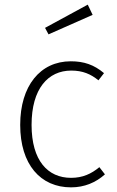

<svg xmlns="http://www.w3.org/2000/svg" viewBox="-20 -796 506 827"><path d="M358 -776 174 -676 189 -648 379 -732ZM285 -532C153 -532 67 -426 67 -258C67 -88 154 11 286 11C344 11 393 -10 432 -45L408 -76C373 -47 336 -30 286 -30C186 -30 116 -104 116 -258C116 -414 187 -492 287 -492C336 -492 371 -477 404 -450L428 -481C385 -517 342 -532 285 -532Z"/></svg>

Font: Fira Sans ExtraLight
Style: Regular
Weight: 200
Designer: bBox Type GmbH & Carrois Corporate GbR & Edenspiekermann AG
Foundry: bBox Type GmbH & Carrois Corporate GbR & Edenspiekermann AG
Version: Version 4.300;PS 004.300;hotconv 1.0.88;makeotf.lib2.5.64775